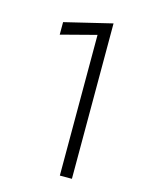

<svg xmlns="http://www.w3.org/2000/svg" viewBox="-109 -777 651 845"><g transform="rotate(15 217.0 -354.0)"><path d="M247 0H302V-708L86 -656V-599L247 -641Z"/></g></svg>

Font: NM-font
Style: Light
Weight: 500
Designer: ""
Foundry: ""
Version: ""